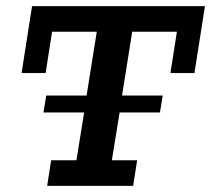

<svg xmlns="http://www.w3.org/2000/svg" viewBox="-20 -603 685 623"><path d="M133 0 146 -83H228L253 -238H121L130 -293H261L294 -500H149L128 -366H50L84 -583H645L611 -366H533L554 -500H409L376 -293H508L499 -238H368L343 -83H425L412 0Z"/></svg>

Font: Rokkitt SemiBold SemiBold
Style: Italic
Weight: 600
Italic angle: -9°
Version: Version 3.103